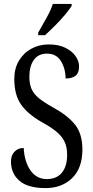

<svg xmlns="http://www.w3.org/2000/svg" viewBox="-20 -951 475 981"><path d="M213 10Q122 10 79 -27.5Q36 -65 36 -126Q36 -158 54.5 -176.5Q73 -195 101 -195Q105 -124 136 -80Q167 -36 219 -36Q269 -36 296 -68.5Q323 -101 323 -160Q323 -202 308.5 -230Q294 -258 265 -281Q236 -304 192 -328Q122 -368 87.5 -417Q53 -466 53 -548Q53 -601 76.5 -640.5Q100 -680 140 -702Q180 -724 229 -724Q279 -724 313.5 -707Q348 -690 366 -664.5Q384 -639 384 -611Q384 -579 366.5 -564.5Q349 -550 315 -550Q315 -600 291.5 -638.5Q268 -677 220 -677Q176 -677 153 -645Q130 -613 130 -559Q130 -523 141 -497Q152 -471 179 -449Q206 -427 253 -401Q326 -361 363.5 -314Q401 -267 401 -187Q401 -92 348.5 -41Q296 10 213 10ZM175 -784Q196 -822 217.5 -859.5Q239 -897 250 -931H346V-921Q336 -904 313 -876.5Q290 -849 262 -821Q234 -793 210 -771H175Z"/></svg>

Font: Noto Serif Myanmar ExtraCondensed
Style: Regular
Weight: 400
Width: 2
Designer: Ben Mitchell and the Monotype Design Team
Foundry: Monotype Imaging Inc.
Version: Version 2.106; ttfautohint (v1.8.4.7-5d5b)